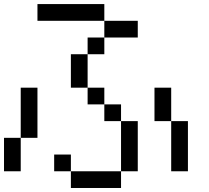

<svg xmlns="http://www.w3.org/2000/svg" viewBox="-20 -937 1040 957"><path d="M0 -83.3V-250H83.3V-83.3ZM750 -333.3V-500H833.3V-333.3ZM166.7 -250H83.3V-500H166.7ZM166.7 -833.3V-916.7H500V-833.3ZM916.7 -83.3H833.3V-333.3H916.7ZM333.3 -166.7V-83.3H250V-166.7ZM333.3 -83.3H583.3V0H333.3ZM333.3 -500V-666.7H416.7V-500ZM500 -416.7H416.7V-500H500ZM500 -333.3V-416.7H583.3V-333.3ZM500 -833.3H666.7V-750H500ZM500 -750V-666.7H416.7V-750ZM666.7 -83.3H583.3V-333.3H666.7Z"/></svg>

Font: Galmuri11 Regular
Style: Regular
Weight: 400
Designer: Minseo Lee (Quiple)
Version: Version 2.356;hotconv 1.1.0;makeotfexe 2.6.0 DEVELOPMENT